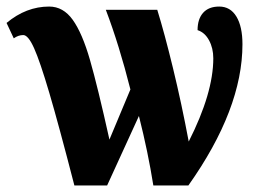

<svg xmlns="http://www.w3.org/2000/svg" viewBox="-20 -566 788 586"><path d="M51 -459Q36 -459 22 -449L0 -496Q60 -546 130 -546Q173 -546 202 -505.5Q231 -465 254.5 -383.5Q278 -302 314 -140L378 -293Q344 -428 303 -536H460Q482 -465 508 -358Q534 -251 556 -134Q631 -282 631 -388Q631 -419 618 -443Q605 -467 583 -474Q583 -508 600 -527Q617 -546 649 -546Q683 -546 701.5 -515.5Q720 -485 720 -431Q720 -233 555 0H448Q432 -101 404 -212L307 0H207Q159 -186 130.5 -282.5Q102 -379 84 -419Q66 -459 51 -459Z"/></svg>

Font: Noto Serif CondBlack
Style: Regular
Weight: 900
Width: 3
Designer: Monotype Design Team
Foundry: Monotype Imaging Inc.
Version: Version 1.001